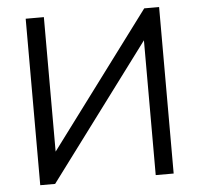

<svg xmlns="http://www.w3.org/2000/svg" viewBox="-51 -758 842 810"><g transform="rotate(-5 370.0 -352.5)"><path d="M87 0V-705H164V-106H142L589 -705H652V0H576V-599H597L150 0Z"/></g></svg>

Font: NunitoSans1
Style: Book
Weight: 400
Designer: Vernon Adams
Foundry: Vernon Adams
Version: Version 3.101;gftools[0.9.27]